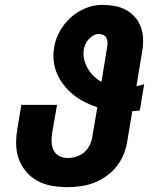

<svg xmlns="http://www.w3.org/2000/svg" viewBox="-20 -763 640 791"><path d="M258 8Q225 8 193.5 2.5Q162 -3 135 -17.5Q108 -32 88 -55.5Q68 -79 57.5 -108Q47 -137 46.5 -169.5Q46 -202 52 -235L68 -331H215L195 -216Q192 -197 192.5 -178.5Q193 -160 200.5 -144.5Q208 -129 223.5 -120.5Q239 -112 258 -112Q276 -112 295 -118Q314 -124 328.5 -137Q343 -150 351 -168Q359 -186 361 -204L381 -321Q354 -330 329 -342.5Q304 -355 283 -372Q262 -389 245 -410Q228 -431 216.5 -456Q205 -481 201.5 -509.5Q198 -538 203 -567Q208 -601 226 -633.5Q244 -666 271 -690.5Q298 -715 332 -729Q366 -743 400 -743Q426 -743 451.5 -738.5Q477 -734 498.5 -722.5Q520 -711 536.5 -692Q553 -673 561 -649.5Q569 -626 569.5 -599.5Q570 -573 565 -547L542 -408Q550 -409 558 -411.5Q566 -414 574 -416L556 -308Q549 -307 541 -306Q533 -305 525 -305L505 -185Q501 -157 490.5 -130Q480 -103 462 -79.5Q444 -56 419.5 -38.5Q395 -21 368.5 -10.5Q342 0 313.5 4Q285 8 258 8ZM398 -426 421 -566Q423 -576 423 -586.5Q423 -597 419 -605.5Q415 -614 406.5 -618.5Q398 -623 388 -623Q376 -623 365 -617Q354 -611 345.5 -601.5Q337 -592 332 -581Q327 -570 325 -558Q322 -537 327 -517Q332 -497 342 -480Q352 -463 366.5 -449Q381 -435 398 -426Z"/></svg>

Font: Iosevka Heavy Extended
Style: Italic
Weight: 900
Width: 7
Italic angle: -9°
Monospace: yes
Designer: Belleve Invis
Foundry: Belleve Invis
Version: Version 32.5.0; ttfautohint (v1.8.4)